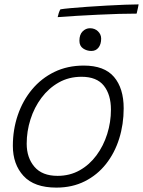

<svg xmlns="http://www.w3.org/2000/svg" viewBox="-20 -836 651 874"><path d="M236.5 18Q136 18 87.2 -35Q38.5 -88 38.5 -172Q38.5 -246 61 -312Q83.5 -378 125.8 -428.8Q168 -479.5 227.5 -508.5Q287 -537.5 361.5 -537.5Q455 -537.5 499 -485.8Q543 -434 543 -343Q543 -270 522.5 -204.8Q502 -139.5 462.5 -89.5Q423 -39.5 366 -10.8Q309 18 236.5 18ZM242 -35.5Q298 -35.5 342.8 -60.8Q387.5 -86 419.2 -129Q451 -172 468 -226Q485 -280 485 -337Q485 -405 452.8 -445.8Q420.5 -486.5 351 -486.5Q293.5 -486.5 247.5 -460.5Q201.5 -434.5 168.8 -390.8Q136 -347 118.8 -292.8Q101.5 -238.5 101.5 -182Q101.5 -118 136.8 -76.8Q172 -35.5 242 -35.5ZM389.5 -707.5Q411.5 -707.5 426 -693.5Q440.5 -679.5 440.5 -660Q440.5 -635 428.5 -619.5Q416.5 -604 396 -604Q375 -604 358.2 -615.5Q341.5 -627 341.5 -650.5Q341.5 -678.5 356 -693Q370.5 -707.5 389.5 -707.5ZM602 -774Q567.5 -774 521.5 -772.8Q475.5 -771.5 425.5 -769Q375.5 -766.5 328 -763.8Q280.5 -761 242.5 -758Q244 -766 247.5 -776.8Q251 -787.5 255 -793.5Q269 -796 301.8 -799Q334.5 -802 377 -805Q419.5 -808 464.2 -810.5Q509 -813 548 -814.5Q587 -816 611 -816Q610.5 -812 607.8 -799.5Q605 -787 602 -774Z"/></svg>

Font: Grandstander ExtraLight
Style: Italic
Weight: 200
Italic angle: -15°
Designer: Tyler Finck
Foundry: Etcetera Type Co
Version: Version 1.200; ttfautohint (v1.8.3)